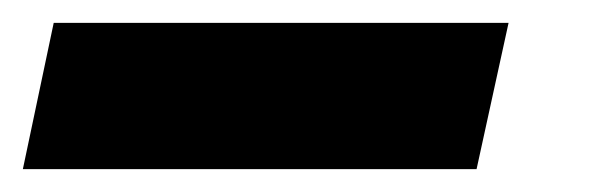

<svg xmlns="http://www.w3.org/2000/svg" viewBox="-98 41 516 168"><path d="M-78 189 -51 61H347L319 189Z"/></svg>

Font: Saira Thin ExtraBold
Style: Italic
Weight: 800
Italic angle: -12°
Version: Version 1.101